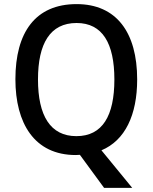

<svg xmlns="http://www.w3.org/2000/svg" viewBox="-20 -745 743 935"><path d="M648 -358C648 -587 547 -725 353 -725C152 -725 55 -587 55 -359C55 -145 147 10 349 10C356 10 364 9 369 9L487 170H624L474 -13C589 -61 648 -185 648 -358ZM165 -358C165 -533 224 -633 353 -633C479 -633 537 -534 537 -358C537 -181 479 -82 352 -82C225 -82 165 -182 165 -358Z"/></svg>

Font: Noto Sans Khmer UI SemiCondensed Medium
Style: Regular
Weight: 500
Width: 4
Designer: Danh Hong and the Monotype Design Team
Foundry: Monotype Imaging Inc.
Version: Version 2.002